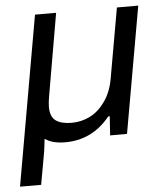

<svg xmlns="http://www.w3.org/2000/svg" viewBox="-60 -571 679 796"><g transform="rotate(-5 279.0 -173.5)"><path d="M-8.8 179.2 115.2 -525.9H203.1L144 -184.1Q139.2 -157.2 139.2 -140.1Q139.2 -98.6 161.9 -82.3Q184.6 -65.9 228 -65.9Q268.1 -65.9 303.7 -83.5Q339.4 -101.1 366.7 -139.2Q394 -177.2 403.8 -230L456.1 -525.9H544.9L452.1 0H381.8L387.2 -79.1H380.9Q307.1 12.2 194.8 12.2Q140.1 12.2 109.9 -9.8Q106 26.9 103 45.9L79.1 179.2Z"/></g></svg>

Font: Archivo
Style: Italic
Weight: 400
Italic angle: -10°
Designer: Hector Gatti
Foundry: Omnibus-Type
Version: Version 2.001